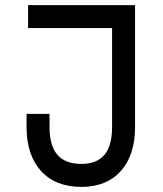

<svg xmlns="http://www.w3.org/2000/svg" viewBox="-20 -720 640 752"><path d="M174 -274V-223Q174 -149 205 -113.5Q236 -78 299 -78Q359 -78 389 -113.5Q419 -149 419 -223V-610H90V-700H509V-223Q509 -113 453.5 -50.5Q398 12 299 12Q197 12 140.5 -50.5Q84 -113 84 -223V-274Z"/></svg>

Font: Fliege Mono Thin
Style: Regular
Weight: 100
Version: Version 0.020;Glyphs 3.3 (3306)